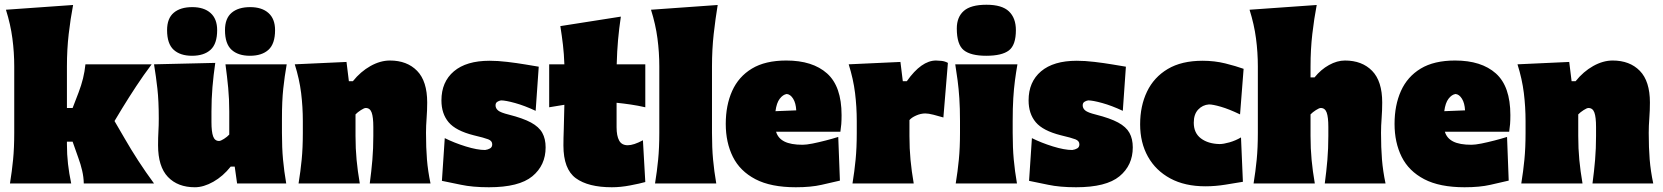

<svg xmlns="http://www.w3.org/2000/svg" viewBox="-20 -773 7006 809"><path d="M22 0Q30.5 -52 35.2 -101Q40 -150 40 -213V-493Q40 -552.5 32.2 -611.2Q24.5 -670 5 -732L288 -752Q277 -694.5 269.5 -629.8Q262 -565 262 -493V-318H286L311 -383Q322.5 -413 329.8 -442.5Q337 -472 340 -502H619Q584 -455.5 553.8 -409.5Q523.5 -363.5 495 -317L462.5 -263L505 -190Q532 -143 563 -95.2Q594 -47.5 629 0H333Q332.5 -27 326.2 -54Q320 -81 310 -108L286 -176H262V-166Q262 -122 266.5 -82.5Q271 -43 280 0Z M801 16Q729 16 687.5 -27.5Q646 -71 646 -161Q646 -194 647.5 -219Q649 -244 649 -273Q649 -348 643.2 -399.2Q637.5 -450.5 629 -502L887 -508Q879.5 -456.5 875.2 -406Q871 -355.5 871 -303V-259Q871 -218 878 -198.5Q885 -179 903 -179Q910 -179 924 -188Q938 -197 946 -206V-303Q946 -355.5 941.5 -403Q937 -450.5 930 -502H1188Q1179 -450.5 1173.5 -399.2Q1168 -348 1168 -273V-213Q1168 -150 1172.5 -101Q1177 -52 1186 0H979L969 -71H952Q920 -30.5 879 -7.2Q838 16 801 16ZM1033 -538Q983.5 -538 955.8 -563.2Q928 -588.5 928 -646Q928 -695.5 956 -719.2Q984 -743 1034 -743Q1083.5 -743 1111.2 -718.2Q1139 -693.5 1139 -646Q1139 -588.5 1111.2 -563.2Q1083.5 -538 1033 -538ZM789 -538Q739.5 -538 711.8 -563.2Q684 -588.5 684 -646Q684 -695.5 712 -719.2Q740 -743 790 -743Q839.5 -743 867.2 -718.2Q895 -693.5 895 -646Q895 -588.5 867.2 -563.2Q839.5 -538 789 -538Z M1238 0Q1246.5 -52 1251.2 -101Q1256 -150 1256 -213V-263Q1256 -322.5 1248.8 -381.2Q1241.5 -440 1222 -502L1440 -512L1450 -431H1467Q1499.5 -471.5 1541 -494.8Q1582.5 -518 1623 -518Q1695 -518 1737.5 -474.5Q1780 -431 1780 -341Q1780 -308 1777.5 -275.2Q1775 -242.5 1775 -213Q1775 -150 1779 -101Q1783 -52 1794 0H1538Q1545 -52 1549 -99.5Q1553 -147 1553 -200V-238Q1553 -279.5 1546 -298.8Q1539 -318 1521 -318Q1514.5 -318 1500.5 -309Q1486.5 -300 1478 -291V-200Q1478 -147 1482.5 -99.5Q1487 -52 1496 0Z M2040 16Q1971 16 1922.2 5.5Q1873.5 -5 1842 -11L1854 -191Q1894 -171 1942.5 -156Q1991 -141 2024 -141Q2036 -142.5 2045 -147.8Q2054 -153 2054 -165Q2054 -179.5 2037.2 -186Q2020.5 -192.5 1976 -203Q1900.5 -222 1870.2 -258Q1840 -294 1840 -350Q1840 -428 1892.5 -472.5Q1945 -517 2043 -517Q2077.5 -517 2117.5 -512.2Q2157.5 -507.5 2193 -501.5Q2228.5 -495.5 2250 -492L2237 -306Q2190 -328 2150 -339Q2110 -350 2091 -350Q2082 -348.5 2075 -343.8Q2068 -339 2068 -329Q2068 -316.5 2078.8 -307.5Q2089.5 -298.5 2124 -290Q2183.5 -275 2217.2 -256.8Q2251 -238.5 2265 -213.2Q2279 -188 2279 -152Q2279 -76.5 2223 -30.2Q2167 16 2040 16Z M2558 16Q2458.5 16 2406.2 -22.2Q2354 -60.5 2354 -160Q2354 -190 2355.5 -229.2Q2357 -268.5 2358 -331.5L2294 -321V-502H2358Q2356.5 -546 2352 -584.2Q2347.5 -622.5 2341 -663L2596 -703Q2588.5 -652.5 2584.2 -605Q2580 -557.5 2578.5 -502H2699V-321Q2668.5 -328 2638 -332.5Q2607.5 -337 2578 -340V-237Q2578 -200.5 2588.8 -180.8Q2599.5 -161 2625 -161Q2650 -161 2689 -182L2699 -6Q2676 0.5 2635.5 8.2Q2595 16 2558 16Z M2740 0Q2748.5 -52 2753.2 -101Q2758 -150 2758 -213V-493Q2758 -552.5 2750.2 -611.2Q2742.5 -670 2723 -732L3004 -752Q2994.5 -694.5 2987.2 -629.8Q2980 -565 2980 -493V-213Q2980 -150 2984.5 -101Q2989 -52 2998 0Z M3333 16Q3228 16 3163 -18Q3098 -52 3068 -112.2Q3038 -172.5 3038 -251Q3038 -329.5 3065 -389.8Q3092 -450 3148.2 -484Q3204.5 -518 3293 -518Q3404 -518 3465 -463.5Q3526 -409 3526 -288Q3526 -266.5 3524.8 -250.2Q3523.5 -234 3521 -218H3250Q3258 -190.5 3285 -176.8Q3312 -163 3362 -163Q3377.5 -163 3403.8 -168.2Q3430 -173.5 3459 -181Q3488 -188.5 3512 -196L3519 -12Q3486 -4.5 3441.5 5.8Q3397 16 3333 16ZM3295 -377Q3279 -374.5 3265.5 -357Q3252 -339.5 3247.5 -304.5L3335 -308Q3333.5 -338.5 3322 -357Q3310.5 -375.5 3295 -377Z M3572 0Q3580.5 -52 3585.2 -101Q3590 -150 3590 -213V-263Q3590 -322.5 3582.8 -381.2Q3575.5 -440 3556 -502L3774 -512L3784 -431H3801Q3862.5 -518 3924 -518Q3932.5 -518 3947 -516.5Q3961.5 -515 3974 -508L3955 -278Q3935 -284 3913.5 -289.5Q3892 -295 3879 -295Q3859.5 -295 3840 -286.2Q3820.5 -277.5 3812 -267V-200Q3812 -147 3816.5 -99.5Q3821 -52 3830 0Z M4007 0Q4015.5 -52 4020.2 -101Q4025 -150 4025 -213V-263Q4025 -318 4022.2 -358.8Q4019.5 -399.5 4015 -433.5Q4010.5 -467.5 4005 -502H4267Q4261 -467.5 4256.5 -433.5Q4252 -399.5 4249.5 -358.8Q4247 -318 4247 -263V-213Q4247 -150 4251.5 -101Q4256 -52 4265 0ZM4135.5 -538Q4070.5 -538 4041 -561.5Q4011.5 -585 4011.5 -653Q4011.5 -701 4041 -727Q4070.5 -753 4136.5 -753Q4202 -753 4231.2 -725Q4260.5 -697 4260.5 -646Q4260.5 -583 4231 -560.5Q4201.5 -538 4135.5 -538Z M4514 16Q4445 16 4396.2 5.5Q4347.5 -5 4316 -11L4328 -191Q4368 -171 4416.5 -156Q4465 -141 4498 -141Q4510 -142.5 4519 -147.8Q4528 -153 4528 -165Q4528 -179.5 4511.2 -186Q4494.5 -192.5 4450 -203Q4374.5 -222 4344.2 -258Q4314 -294 4314 -350Q4314 -428 4366.5 -472.5Q4419 -517 4517 -517Q4551.5 -517 4591.5 -512.2Q4631.5 -507.5 4667 -501.5Q4702.5 -495.5 4724 -492L4711 -306Q4664 -328 4624 -339Q4584 -350 4565 -350Q4556 -348.5 4549 -343.8Q4542 -339 4542 -329Q4542 -316.5 4552.8 -307.5Q4563.5 -298.5 4598 -290Q4657.5 -275 4691.2 -256.8Q4725 -238.5 4739 -213.2Q4753 -188 4753 -152Q4753 -76.5 4697 -30.2Q4641 16 4514 16Z M5059 12Q4972.5 12 4911 -21.2Q4849.5 -54.5 4816.8 -113.2Q4784 -172 4784 -249Q4784 -326.5 4813 -387Q4842 -447.5 4900.2 -482.2Q4958.5 -517 5047 -517Q5097.5 -517 5142.8 -505.8Q5188 -494.5 5220 -483L5205 -291Q5158 -313.5 5124.2 -323.2Q5090.5 -333 5074 -333Q5047 -331 5028.5 -311.2Q5010 -291.5 5010 -256Q5010 -212.5 5040.2 -189.8Q5070.5 -167 5119 -166Q5135 -166 5160.5 -173.2Q5186 -180.5 5209 -194L5217 -7Q5186.5 -2 5143.8 5Q5101 12 5059 12Z M5262 0Q5270.5 -52 5275.2 -101Q5280 -150 5280 -213V-493Q5280 -552.5 5272.2 -611.2Q5264.5 -670 5245 -732L5528 -752Q5517 -694.5 5509.5 -629.8Q5502 -565 5502 -493V-447H5519Q5545.5 -480 5579.8 -499Q5614 -518 5647 -518Q5719 -518 5761.5 -474.5Q5804 -431 5804 -341Q5804 -308 5801.5 -275.2Q5799 -242.5 5799 -213Q5799 -150 5803 -101Q5807 -52 5818 0H5562Q5569 -52 5573 -99.5Q5577 -147 5577 -200V-238Q5577 -279.5 5570 -298.8Q5563 -318 5545 -318Q5538.5 -318 5524.5 -309Q5510.5 -300 5502 -291V-200Q5502 -147 5506.5 -99.5Q5511 -52 5520 0Z M6151 16Q6046 16 5981 -18Q5916 -52 5886 -112.2Q5856 -172.5 5856 -251Q5856 -329.5 5883 -389.8Q5910 -450 5966.2 -484Q6022.5 -518 6111 -518Q6222 -518 6283 -463.5Q6344 -409 6344 -288Q6344 -266.5 6342.8 -250.2Q6341.5 -234 6339 -218H6068Q6076 -190.5 6103 -176.8Q6130 -163 6180 -163Q6195.5 -163 6221.8 -168.2Q6248 -173.5 6277 -181Q6306 -188.5 6330 -196L6337 -12Q6304 -4.5 6259.5 5.8Q6215 16 6151 16ZM6113 -377Q6097 -374.5 6083.5 -357Q6070 -339.5 6065.5 -304.5L6153 -308Q6151.5 -338.5 6140 -357Q6128.5 -375.5 6113 -377Z M6390 0Q6398.5 -52 6403.2 -101Q6408 -150 6408 -213V-263Q6408 -322.5 6400.8 -381.2Q6393.5 -440 6374 -502L6592 -512L6602 -431H6619Q6651.5 -471.5 6693 -494.8Q6734.5 -518 6775 -518Q6847 -518 6889.5 -474.5Q6932 -431 6932 -341Q6932 -308 6929.5 -275.2Q6927 -242.5 6927 -213Q6927 -150 6931 -101Q6935 -52 6946 0H6690Q6697 -52 6701 -99.5Q6705 -147 6705 -200V-238Q6705 -279.5 6698 -298.8Q6691 -318 6673 -318Q6666.5 -318 6652.5 -309Q6638.5 -300 6630 -291V-200Q6630 -147 6634.5 -99.5Q6639 -52 6648 0Z"/></svg>

Font: Commissioner Flair Black
Style: Regular
Weight: 900
Designer: Kostas Bartsokas
Foundry: Kostas Bartsokas
Version: Version 1.000; ttfautohint (v1.8.3)